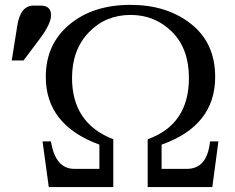

<svg xmlns="http://www.w3.org/2000/svg" viewBox="-20 -762 956 782"><path d="M27.8 -515.6 50.3 -656.7Q63 -739.3 116.7 -739.3H144.5Q167 -739.3 177.5 -729.2Q188 -719.2 188 -700.2Q188 -664.6 139.6 -600.6L75.7 -515.6ZM844.7 0H581.5V-194.8Q749.5 -254.9 749.5 -444.3Q749.5 -564 680.4 -632.6Q611.3 -701.2 511.7 -701.2Q409.7 -701.2 341.6 -630.1Q273.4 -559.1 273.4 -444.3Q273.4 -259.8 441.4 -194.8V0H178.7L153.3 -186H187.5Q205.6 -74.2 282.7 -74.2H384.8V-172.9Q166.5 -252.9 166.5 -448.7Q166.5 -581.5 262.5 -661.9Q358.4 -742.2 511.7 -742.2Q659.7 -742.2 758.1 -664.6Q856.4 -586.9 856.4 -448.7Q856.4 -250 638.2 -172.9V-74.2H740.7Q824.2 -74.2 835.4 -186H869.6Z"/></svg>

Font: Munson
Style: Regular
Weight: 400
Designer: Paul James MIller
Foundry: High-Logic / Made with FontCreator
Version: Version 2.10;May 5, 2019;FontCreator 11.5.0.2430 64-bit